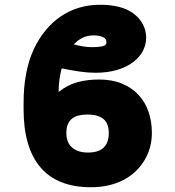

<svg xmlns="http://www.w3.org/2000/svg" viewBox="-20 -780 740 810"><path d="M79.5 -345.2Q79.5 -481.5 123.6 -574.6Q143.8 -617.2 171.9 -651.5Q199.9 -685.7 235.1 -709.9Q270.2 -734 312.1 -747Q354 -759.9 402 -759.9Q468.8 -759.9 513.8 -740.1Q535.2 -730.1 550.8 -716.8Q566.4 -703.5 576.5 -688Q586.6 -672.6 591.6 -655.5Q596.6 -638.5 596.6 -620.7Q596.6 -591.6 582.6 -564.8Q568.5 -538 541.4 -517.6Q514.2 -497.2 474.3 -485.1Q434.3 -473 382.1 -473Q351.9 -473 316.9 -478Q282 -483 240.1 -491.5L245 -509.2Q227.3 -452.1 227.3 -392Q264.6 -421.9 306.6 -433.2Q348.7 -444.6 397.7 -444.6Q452.1 -444.6 493.8 -427.6Q535.5 -410.5 563.7 -380.5Q592 -350.5 606.4 -309.1Q620.7 -267.8 620.7 -218.8Q620.7 -157 590.2 -105.1Q574.9 -79.2 552.9 -57.9Q530.9 -36.6 502.3 -21.5Q473.7 -6.4 438.9 1.8Q404.1 9.9 363.6 9.9Q223 9.9 151.3 -73.3Q79.5 -156.6 79.5 -319.6ZM259.9 -218.8Q259.9 -178.3 284.6 -157.3Q309.3 -136.4 350.9 -136.4Q438.9 -136.4 438.9 -218.8Q438.9 -260.3 415.5 -278.6Q392 -296.9 349.4 -296.9Q328.1 -296.9 311.4 -292.6Q294.7 -288.4 283.4 -279.1Q272 -269.9 266 -255Q259.9 -240.1 259.9 -218.8ZM369.3 -581Q390.6 -581 409.8 -584.2Q429 -587.4 429 -602.3Q429 -617.2 413.7 -623.9Q398.4 -630.7 375 -630.7Q349.4 -630.7 328.7 -620.7Q307.9 -610.8 291.5 -592.7Q308.9 -587.7 329.9 -584.3Q350.9 -581 369.3 -581Z"/></svg>

Font: Inter P Black
Style: Regular
Weight: 900
Designer: Rasmus Andersson
Foundry: rsms
Version: Version 3.018;git-588b23468